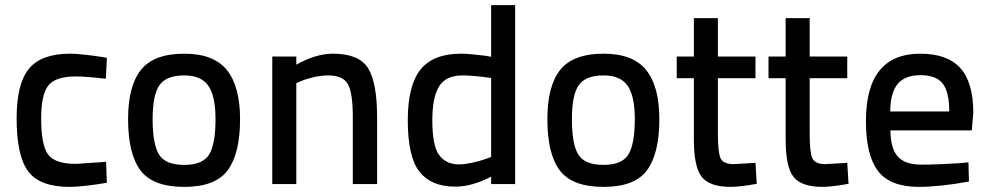

<svg xmlns="http://www.w3.org/2000/svg" viewBox="-20 -720 3869 751"><path d="M254 -510Q276 -510 312 -506Q348 -502 373 -498L398 -494L394 -412Q315 -421 277 -421Q197 -421 169 -385.5Q141 -350 141 -257Q141 -154 167.5 -116.5Q194 -79 278 -79L395 -87L398 -5Q301 11 252 11Q136 11 90.5 -49.5Q45 -110 45 -257Q45 -393 93.5 -451.5Q142 -510 254 -510Z M701 -510Q816 -510 867.5 -446Q919 -382 919 -254Q919 -120 871 -54.5Q823 11 701 11Q578 11 529.5 -53.5Q481 -118 481 -254Q481 -384 531.5 -447Q582 -510 701 -510ZM701 -75Q774 -75 798.5 -116.5Q823 -158 823 -254Q823 -344 795 -384.5Q767 -425 701 -425Q630 -425 603.5 -386.5Q577 -348 577 -254Q577 -156 602 -115.5Q627 -75 701 -75Z M1139 0H1045V-499H1139V-467Q1215 -510 1283 -510Q1384 -510 1419.5 -453.5Q1455 -397 1455 -261V0H1360V-263Q1360 -354 1341.5 -389.5Q1323 -425 1264 -425Q1236 -425 1204.5 -417.5Q1173 -410 1156 -402L1139 -395Z M1995 -700V0H1901V-29Q1827 10 1760 10Q1667 10 1621 -48Q1575 -106 1575 -250Q1575 -385 1624.5 -447.5Q1674 -510 1783 -510Q1801 -510 1827.5 -507.5Q1854 -505 1878 -502L1901 -498V-700ZM1773 -77Q1799 -77 1831 -84.5Q1863 -92 1882 -99L1901 -106V-415Q1900 -415 1878.5 -418Q1857 -421 1832.5 -423Q1808 -425 1789 -425Q1725 -425 1698 -383Q1671 -341 1671 -249Q1671 -151 1697 -114.5Q1723 -78 1773 -77Z M2341 -510Q2456 -510 2507.5 -446Q2559 -382 2559 -254Q2559 -120 2511 -54.5Q2463 11 2341 11Q2218 11 2169.5 -53.5Q2121 -118 2121 -254Q2121 -384 2171.5 -447Q2222 -510 2341 -510ZM2341 -75Q2414 -75 2438.5 -116.5Q2463 -158 2463 -254Q2463 -344 2435 -384.5Q2407 -425 2341 -425Q2270 -425 2243.5 -386.5Q2217 -348 2217 -254Q2217 -156 2242 -115.5Q2267 -75 2341 -75Z M2935 -414H2788V-196Q2788 -124 2798.5 -101Q2809 -78 2850 -78L2935 -83L2940 -1Q2873 11 2838 11Q2756 11 2725 -28Q2694 -67 2694 -174V-414H2627V-499H2694V-649H2788V-499H2935Z M3294 -414H3147V-196Q3147 -124 3157.5 -101Q3168 -78 3209 -78L3294 -83L3299 -1Q3232 11 3197 11Q3115 11 3084 -28Q3053 -67 3053 -174V-414H2986V-499H3053V-649H3147V-499H3294Z M3584 -76Q3618 -76 3664 -78Q3710 -80 3739 -82L3768 -85L3770 -10Q3656 11 3571 11Q3461 10 3414 -51.5Q3367 -113 3367 -246Q3367 -510 3580 -510Q3685 -510 3736 -454Q3787 -398 3787 -279L3781 -210H3463Q3463 -141 3491 -108.5Q3519 -76 3584 -76ZM3462 -284H3693Q3693 -361 3667 -393.5Q3641 -426 3580 -426Q3521 -426 3492 -392.5Q3463 -359 3462 -284Z"/></svg>

Font: TypoPRO Titillium Text
Style: 600 wt
Weight: 600
Designer: Accademia di Belle Arti di Urbino and others
Foundry: Accademia di Belle Arti di Urbino and others.
Version: Version 25.000